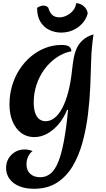

<svg xmlns="http://www.w3.org/2000/svg" viewBox="-20 -847 659 1196"><path d="M398 -163Q377 -111 344.5 -73Q312 -35 273.5 -14Q235 7 193 7Q147 7 112.5 -18.5Q78 -44 58.5 -90Q39 -136 39 -197Q39 -258 55.5 -313.5Q72 -369 102 -415Q132 -461 172.5 -495Q213 -529 261.5 -548Q310 -567 363 -567Q395 -567 409 -558Q423 -549 425 -528Q375 -518 332 -488.5Q289 -459 257 -415.5Q225 -372 207.5 -319Q190 -266 190 -209Q190 -172 198.5 -145.5Q207 -119 224 -105.5Q241 -92 264 -92Q294 -92 320.5 -113Q347 -134 368.5 -175Q390 -216 405.5 -275.5Q421 -335 429 -412Q433 -449 439 -483Q445 -517 458 -546Q471 -575 496 -597.5Q521 -620 562 -633Q557 -590 554 -565Q551 -540 550 -520.5Q549 -501 548 -473Q546 -400 542.5 -312.5Q539 -225 528 -135Q517 -45 494.5 38Q472 121 433.5 186.5Q395 252 335.5 290.5Q276 329 191 329Q139 329 100 313Q61 297 39.5 267.5Q18 238 18 200Q18 150 51.5 117Q85 84 134 84Q147 84 158.5 86.5Q170 89 183 94Q165 107 155 129Q145 151 145 177Q145 214 168 235.5Q191 257 231 257Q267 257 295 234Q323 211 343 161.5Q363 112 378 32Q393 -48 404 -162ZM211 -798Q219 -804 229.5 -808Q240 -812 251 -812Q269 -812 281 -799Q289 -769 305.5 -754Q322 -739 350 -739Q373 -739 396 -750.5Q419 -762 435.5 -782Q452 -802 454 -827Q473 -827 489.5 -817Q506 -807 516 -792Q526 -777 526 -761Q515 -724 490 -698Q465 -672 432 -658Q399 -644 360 -644Q323 -644 288.5 -660Q254 -676 232.5 -710Q211 -744 211 -798Z"/></svg>

Font: Merienda
Style: Bold
Weight: 700
Designer: Eduardo Rodriguez Tunni
Foundry: Eduardo Rodriguez Tunni
Version: Version 2.001